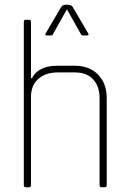

<svg xmlns="http://www.w3.org/2000/svg" viewBox="-20 -786 543 806"><path d="M345 -637H331Q322 -637 320 -642L261 -747L202 -642Q200 -637 191 -637H177Q166 -637 173 -648L237 -757Q243 -766 256 -766H266Q279 -766 285 -757L349 -648Q356 -637 345 -637ZM102 0H88Q80 0 80 -9V-694Q80 -703 88 -703H102Q110 -703 110 -694V-458H114Q142 -510 220 -510H294Q355 -510 391.5 -473Q428 -436 428 -374V-9Q428 0 420 0H406Q398 0 398 -9V-373Q398 -424 371 -453Q344 -482 294 -482H222Q172 -482 141 -455Q110 -428 110 -378V-9Q110 0 102 0Z"/></svg>

Font: Rajdhani Light
Style: Regular
Weight: 300
Designer: Satya Rajpurohit, Jyotish Sonowal
Foundry: Indian Type Foundry
Version: Version 1.201;PS 1.0;hotconv 1.0.78;makeotf.lib2.5.61930; tt